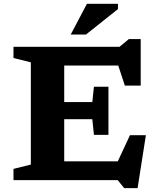

<svg xmlns="http://www.w3.org/2000/svg" viewBox="-20 -955 834 1018"><path d="M51.5 0V-59.5L143.5 -82.5V-624.5L51.5 -647.5V-707H614L663.5 -748H726V-501H642L607 -607.5H320.5V-414H469.5L478 -495H555V-240H478L469.5 -323H320.5V-99.5H604.5L669 -238H753.5L709.5 42.5H638.5L604 0ZM355 -772 441 -935H605.5V-907L436 -772Z"/></svg>

Font: Newsreader Caption SemiBold
Style: Regular
Weight: 600
Designer: Hugues Gentile
Foundry: Production Type
Version: Version 1.001